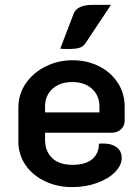

<svg xmlns="http://www.w3.org/2000/svg" viewBox="-20 -755 569 784"><path d="M55 -177V-315Q55 -370 85 -414Q115 -458 166 -483.5Q217 -509 276 -509Q335 -509 383.5 -485Q432 -461 460.5 -417.5Q489 -374 489 -320V-261Q489 -241 474 -227Q459 -213 436 -213H164V-184Q164 -138 192.5 -110Q221 -82 276 -82Q330 -82 357 -105.5Q384 -129 384 -168Q390 -169 402 -169Q436 -169 456.5 -153.5Q477 -138 477 -110Q477 -80 450 -52.5Q423 -25 376.5 -8Q330 9 275 9Q214 9 163.5 -15Q113 -39 84 -81.5Q55 -124 55 -177ZM386 -296V-320Q386 -365 355.5 -392.5Q325 -420 275 -420Q225 -420 194.5 -392.5Q164 -365 164 -320V-296ZM281 -700Q287 -716 306 -725.5Q325 -735 356 -735H433L330 -580Q321 -566 306.5 -560.5Q292 -555 258 -555Q238 -555 226 -556Z"/></svg>

Font: K2D SemiBold
Style: Regular
Weight: 600
Designer: Katatrad Aksorn Co.,Ltd.
Foundry: Cadson Demak Co.,Ltd.
Version: Version 1.000; ttfautohint (v1.6)